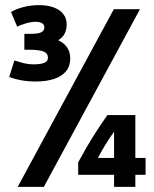

<svg xmlns="http://www.w3.org/2000/svg" viewBox="-20 -729 600 749"><path d="M49 0 424 -693H526L151 0ZM425 0V-47H285V-96Q303 -129 320 -158Q337 -187 356 -216.5Q375 -246 399 -280H508V-113H548V-47H508V0ZM362 -113H425V-215Q406 -189 390.5 -163.5Q375 -138 362 -113ZM119 -411Q90 -411 62.5 -416Q35 -421 16 -429L36 -493Q48 -489 69 -483.5Q90 -478 112 -478Q137 -478 152 -483.5Q167 -489 167 -504Q167 -522 148.5 -528.5Q130 -535 94 -535H75V-597H100Q129 -597 141 -603Q153 -609 153 -622Q153 -634 143 -639Q133 -644 120 -644Q102 -644 80 -637.5Q58 -631 47 -625L23 -682Q40 -693 70 -701Q100 -709 132 -709Q167 -709 191 -699.5Q215 -690 227.5 -673.5Q240 -657 240 -635Q240 -615 233 -599.5Q226 -584 207 -572Q254 -550 254 -501Q254 -471 237.5 -451Q221 -431 190.5 -421Q160 -411 119 -411Z"/></svg>

Font: Ubuntu Sans Mono SemiBold
Style: Regular
Weight: 600
Monospace: yes
Designer: Dalton Maag Ltd
Foundry: Dalton Maag Ltd
Version: Version 1.006